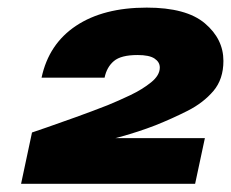

<svg xmlns="http://www.w3.org/2000/svg" viewBox="-20 -766 592 492"><path d="M34 -295 62 -426.5Q69.5 -429 100.8 -439.8Q132 -450.5 174.2 -465.8Q216.5 -481 256 -496.5Q283 -507.5 314 -522.2Q345 -537 367.2 -555Q389.5 -573 389.5 -593Q389.5 -607 376 -616Q362.5 -625 332.5 -625Q290 -625 271.8 -609.5Q253.5 -594 248 -567H86.5Q105 -653.5 175 -700Q245 -746.5 356 -746.5Q457.5 -746.5 505 -706.2Q552.5 -666 552.5 -610Q552.5 -563 526.8 -532.8Q501 -502.5 461 -482.2Q421 -462 378.5 -445Q356.5 -436.5 334.2 -429.2Q312 -422 295.8 -417.5Q279.5 -413 275.5 -412H505L480 -295Z"/></svg>

Font: Epilogue Black
Style: Italic
Weight: 900
Italic angle: -12°
Designer: Tyler Finck
Foundry: Etcetera Type Co
Version: Version 2.111